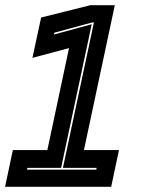

<svg xmlns="http://www.w3.org/2000/svg" viewBox="-56 -720 561 740"><path d="M-36.5 0 -6.5 -141.5H126.5L210 -534.5L69 -497L102.5 -652.5L292.5 -700H386.5L267.5 -141.5H402.5L372.5 0ZM48 -66H315L316.5 -73H186.5L306 -633.5H299L153.5 -594L152 -587L297.5 -626.5L179.5 -73H49.5Z"/></svg>

Font: Tourney ExtraBold
Style: Italic
Weight: 800
Italic angle: -12°
Version: Version 1.015